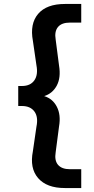

<svg xmlns="http://www.w3.org/2000/svg" viewBox="-20 -810 475 969"><path d="M72 -275V-376H91Q133 -376 153 -404Q173 -432 164 -480L146 -604Q130 -690 172.5 -740Q215 -790 308 -790H390V-696H333Q291 -696 272.5 -673.5Q254 -651 261 -610L278 -479Q288 -418 266.5 -378Q245 -338 203 -325Q246 -312 267 -271Q288 -230 278 -172L261 -42Q254 0 273 22Q292 44 333 44H390V139H307Q216 139 172.5 89Q129 39 146 -47L164 -171Q174 -220 153.5 -247.5Q133 -275 91 -275Z"/></svg>

Font: BDO Grotesk DemiBold
Style: Regular
Weight: 600
Designer: Deni Anggara
Foundry: Lokal Container
Version: Version 2.000